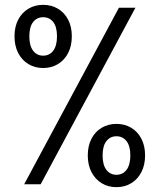

<svg xmlns="http://www.w3.org/2000/svg" viewBox="-20 -762 660 794"><path d="M40 -612Q40 -651.2 55.2 -680.6Q70.5 -710 97.5 -726Q124.5 -742 158.5 -742Q192.5 -742 219.5 -726Q246.5 -710 261.8 -680.6Q277 -651.2 277 -612Q277 -572.5 261.8 -542.8Q246.5 -513.2 219.5 -496.9Q192.5 -480.7 158.5 -480.7Q124.5 -480.7 97.5 -496.9Q70.5 -513.2 55.2 -542.8Q40 -572.5 40 -612ZM215.7 -612Q215.7 -651 200.1 -670.9Q184.5 -690.8 158.5 -690.8Q132.7 -690.8 117 -670.9Q101.3 -651 101.3 -612Q101.3 -572.7 117 -552.2Q132.7 -531.8 158.5 -531.8Q184.5 -531.8 200.1 -552.2Q215.7 -572.7 215.7 -612ZM343 -119.3Q343 -158.5 358.2 -188.1Q373.5 -217.7 400.6 -233.7Q427.7 -249.7 461.5 -249.7Q495.5 -249.7 522.5 -233.7Q549.5 -217.7 564.8 -188.1Q580 -158.5 580 -119.3Q580 -80.2 564.8 -50.3Q549.5 -20.5 522.5 -4.2Q495.5 12 461.5 12Q427.7 12 400.7 -4.2Q373.7 -20.5 358.3 -50.3Q343 -80.2 343 -119.3ZM519 -119.3Q519 -158.3 503.2 -178.4Q487.5 -198.5 461.5 -198.5Q435.7 -198.5 420 -178.4Q404.3 -158.3 404.3 -119.3Q404.3 -80 420 -59.6Q435.7 -39.2 461.5 -39.2Q487.5 -39.2 503.2 -59.6Q519 -80 519 -119.3ZM80 0 471.8 -730H540L148.2 0Z"/></svg>

Font: Monaspace Krypton Var ExLight
Style: Regular
Weight: 200
Designer: Riley Cran and the Lettermatic Team
Version: Version 1.200 (Monaspace Krypton Var)